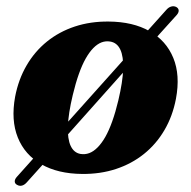

<svg xmlns="http://www.w3.org/2000/svg" viewBox="-20 -550 618 622"><path d="M35.6 49Q28.2 45.4 27.8 38.1Q27.5 30.8 34.7 22.8L162.9 -120.4L175.7 -127.8L412 -391.8L418.8 -406.4L519.3 -518.6Q526.3 -526.5 534.7 -528.8Q543.1 -531.1 550.6 -527.6Q558.2 -523.5 558.8 -516.6Q559.4 -509.7 553 -502L432.7 -368.6L421.5 -362.9L191.8 -105.2L184.1 -89.9L67 40.5Q59.5 49 51.4 51.2Q43.3 53.4 35.6 49ZM331.7 -480.2Q410.7 -479.7 464.6 -449Q518.5 -418.3 541.4 -362.4Q564.4 -306.6 550 -230Q539.3 -173.8 512.7 -128.5Q486.1 -83.1 446.3 -51.2Q406.5 -19.3 355.8 -2.6Q305.1 14.1 246.1 13.5Q167.6 12.9 113.9 -17.8Q60.3 -48.4 37.7 -104.5Q15.1 -160.6 29 -236.7Q39.8 -293 66.3 -338.3Q92.7 -383.6 132.3 -415.5Q171.9 -447.4 222.4 -464.1Q272.9 -480.8 331.7 -480.2ZM240.8 -51.3Q255.4 -48.9 269.2 -54Q283 -59.2 296 -72.3Q309.1 -85.4 321.1 -106.3Q333 -127.2 343.6 -156.9Q354.2 -186.5 363.3 -224.6Q377.6 -284.9 379 -326Q380.3 -367.1 369.7 -389.5Q359.2 -411.8 337 -415.4Q322.5 -417.8 308.9 -412.7Q295.3 -407.5 282.4 -394.4Q269.5 -381.3 257.6 -360.4Q245.8 -339.5 235.3 -309.8Q224.8 -280.2 215.7 -242.1Q201.4 -182.2 199.9 -140.9Q198.5 -99.6 209 -77.3Q219.5 -55 240.8 -51.3Z"/></svg>

Font: Fraunces Wonky
Style: Italic
Weight: 900
Italic angle: -16°
Version: Version 1.000;[b76b70a41]